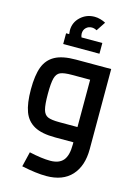

<svg xmlns="http://www.w3.org/2000/svg" viewBox="-149 -867 859 1192"><g transform="rotate(15 281.0 -270.5)"><path d="M489 -500V15Q489 123 433 184.5Q377 246 270 246Q207 246 112 226L135 130Q216 148 270 148Q327 148 353.5 116.5Q380 85 380 15V0H263Q176 0 128 -26.5Q80 -53 60 -106.5Q40 -160 40 -250Q40 -340 60 -393.5Q80 -447 128 -473.5Q176 -500 263 -500ZM380 -98V-402H263Q212 -402 189 -392Q166 -382 157.5 -350.5Q149 -319 149 -250Q149 -181 157.5 -149.5Q166 -118 189 -108Q212 -98 263 -98ZM394 -642V-573H161V-642H181Q179 -658 179 -666Q179 -717 216.5 -752Q254 -787 307 -787Q325 -787 344.5 -781.5Q364 -776 378 -768L339 -709Q323 -718 307 -718Q285 -718 270 -703.5Q255 -689 255 -666Q255 -655 260 -642Z"/></g></svg>

Font: Cairo SemiBold
Style: Regular
Weight: 600
Designer: Mohamed Gaber, Accademia di Belle Arti di Urbino and others
Foundry: Kief Type Foundry, Accademia di Belle Arti di Urbino and others
Version: Version 3.011